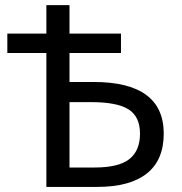

<svg xmlns="http://www.w3.org/2000/svg" viewBox="-20 -734 715 754"><path d="M252.9 -76.2H352.1Q445.8 -76.2 487.8 -109.1Q529.8 -142.1 529.8 -209Q529.8 -275.9 484.9 -304.4Q439.9 -333 336.9 -333H252.9ZM8.8 -602.1H162.1V-713.9H252.9V-602.1H455.1V-525.9H252.9V-412.1H347.2Q623 -412.1 623 -209Q623 -105.5 556.6 -52.7Q490.2 0 361.8 0H162.1V-525.9H8.8Z"/></svg>

Font: NotoSans
Style: Regular
Weight: 400
Designer: Monotype Design team
Foundry: Monotype Imaging Inc.
Version: Version 1.04; ttfautohint (v1.4.1)